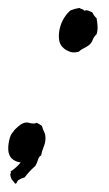

<svg xmlns="http://www.w3.org/2000/svg" viewBox="-70 -387 272 477"><path d="M127.9 -367.2Q129.9 -365.2 133.8 -364.3Q137.7 -363.3 139.6 -360.4Q145.5 -362.3 149.9 -360.4Q154.3 -358.4 159.2 -356.4Q164.1 -346.7 169.9 -341.8Q171.9 -331.1 172.4 -321.3Q172.9 -311.5 169.9 -301.8Q163.1 -295.9 160.2 -287.6Q157.2 -279.3 150.4 -274.4Q143.6 -269.5 137.2 -266.6Q130.9 -263.7 126 -258.8Q113.3 -254.9 104 -258.3Q94.7 -261.7 88.9 -266.6Q78.1 -275.4 76.7 -289.1Q75.2 -302.7 78.6 -316.9Q82 -331.1 89.8 -343.3Q97.7 -355.5 105.5 -361.3Q110.4 -363.3 115.7 -364.7Q121.1 -366.2 127.9 -367.2ZM-43.9 39.1Q-36.1 34.2 -30.3 28.8Q-24.4 23.4 -18.6 16.6Q-28.3 15.6 -37.1 9.8Q-45.9 3.9 -48.8 -8.8Q-50.8 -21.5 -47.4 -37.6Q-43.9 -53.7 -37.1 -59.6Q-35.2 -63.5 -31.2 -66.9Q-27.3 -70.3 -24.4 -73.2Q-17.6 -79.1 -10.7 -81.5Q-3.9 -84 4.9 -81.1Q9.8 -80.1 13.7 -80.1Q17.6 -80.1 21.5 -82Q25.4 -80.1 28.3 -78.1Q31.2 -76.2 34.2 -74.2Q36.1 -66.4 39.6 -59.6Q43 -52.7 43 -43.9Q43 -33.2 38.6 -22.5Q34.2 -11.7 32.2 -1Q26.4 2 24.4 9.8Q22.5 17.6 17.6 25.4Q9.8 32.2 3.4 39.1Q-2.9 45.9 -8.8 53.7Q-16.6 55.7 -24.4 60.5Q-27.3 63.5 -28.3 66.4Q-29.3 69.3 -32.2 69.3Q-41 58.6 -41 58.6Q-45.9 46.9 -43.9 44.4Q-42 42 -43.9 39.1Z"/></svg>

Font: Seaweed Script
Style: Regular
Weight: 400
Designer: Squid
Foundry: Font Diner, Inc DBA Neapolitan
Version: Version 1.000